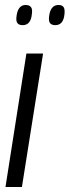

<svg xmlns="http://www.w3.org/2000/svg" viewBox="-20 -751 280 771"><path d="M68 0H2L86 -536H153ZM202 -650Q188 -650 181.5 -657.5Q175 -665 177 -684Q182 -731 215 -731Q229 -731 235 -723Q241 -715 239 -695Q235 -650 202 -650ZM71 -650Q57 -650 50.5 -657.5Q44 -665 46 -683Q51 -731 83 -731Q97 -731 104 -723Q111 -715 108 -695Q104 -650 71 -650Z"/></svg>

Font: Georama Condensed
Style: Italic
Weight: 400
Width: 3
Italic angle: -9°
Designer: Jean-Baptiste Levee
Foundry: Production Type
Version: Version 1.000